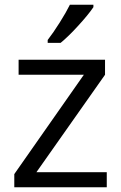

<svg xmlns="http://www.w3.org/2000/svg" viewBox="-20 -786 508 806"><path d="M428.2 0H40V-55.2L332 -472.2H58.1V-535.2H420.9V-472.2L132.8 -63H428.2ZM180.2 -618.2Q203.6 -648.4 230.7 -691.4Q257.8 -734.4 273.4 -766.1H372.1V-755.9Q350.6 -724.1 308.1 -677.7Q265.6 -631.3 234.4 -606H180.2Z"/></svg>

Font: Open Sans ACDW
Style: acdw
Weight: 400
Foundry: Ascender Corporation
Version: Version 1.10